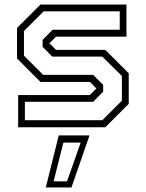

<svg xmlns="http://www.w3.org/2000/svg" viewBox="-20 -560 642 845"><path d="M60 0V-141.5H375L405.5 -172V-169.5L376 -199.5H158L55 -302.5V-437L158 -540H536.5V-398.5H226.5L196 -368V-371L226.5 -340.5H443.5L546.5 -237.5V-103L443.5 0ZM89.5 -31H430.5L516.5 -117V-225.5L430 -311H210L167.5 -354V-384.5L211.5 -429H507V-510H172L85.5 -423.5V-315L170 -230.5H390L434 -186.5V-156.5L390 -112H89.5ZM181.5 265 238.5 36H374L294.5 265ZM216 238H275L335 67.5H259Z"/></svg>

Font: Tourney Thin Light
Style: Regular
Weight: 300
Version: Version 1.015